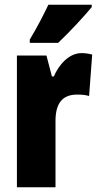

<svg xmlns="http://www.w3.org/2000/svg" viewBox="-20 -786 415 806"><path d="M365 -756V-766H183C162 -722 137 -673 105 -620V-606H224C274 -653 337 -722 365 -756ZM322 -563C267 -563 225 -510 206 -465H198L175 -553H51V0H213V-278C213 -350 240 -389 304 -389C325 -389 341 -387 354 -383L367 -557C347 -562 335 -563 322 -563Z"/></svg>

Font: Noto Sans Hebrew ExtraCondensed Black
Style: Regular
Weight: 900
Width: 2
Designer: Monotype Design Team
Foundry: Monotype Imaging Inc.
Version: Version 2.004